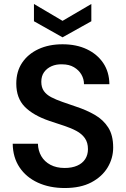

<svg xmlns="http://www.w3.org/2000/svg" viewBox="-20 -935 636 967"><path d="M306 12Q230 12 171 -15Q112 -42 78.5 -92Q45 -142 44 -211H171Q172 -176 188 -148.5Q204 -121 234 -105Q264 -89 306 -89Q342 -89 368.5 -100.5Q395 -112 409 -133.5Q423 -155 423 -184Q423 -217 407.5 -239Q392 -261 365 -275.5Q338 -290 303 -301.5Q268 -313 229 -326Q147 -354 104.5 -397.5Q62 -441 62 -514Q62 -575 91.5 -619Q121 -663 173.5 -687.5Q226 -712 295 -712Q365 -712 417.5 -687Q470 -662 500 -617.5Q530 -573 531 -511H403Q403 -537 390 -559.5Q377 -582 352.5 -596.5Q328 -611 293 -611Q263 -612 239.5 -601.5Q216 -591 202 -571.5Q188 -552 188 -523Q188 -495 201 -476.5Q214 -458 238 -445.5Q262 -433 293.5 -422Q325 -411 363 -398Q415 -381 457.5 -356.5Q500 -332 525 -293Q550 -254 550 -192Q550 -138 522 -91.5Q494 -45 440 -16.5Q386 12 306 12ZM295 -747 151 -828V-915L295 -830L440 -915V-828Z"/></svg>

Font: DM Sans 17pt SemiBold
Style: Regular
Weight: 600
Version: Version 4.004;gftools[0.9.30]